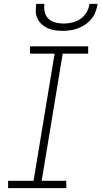

<svg xmlns="http://www.w3.org/2000/svg" viewBox="-20 -975 526 995"><path d="M22 0V-38H154L263 -697H136L135 -735H437V-697H305L196 -38H323L324 0ZM304 -815Q284 -815 264.5 -818Q245 -821 228 -828.5Q211 -836 197 -848.5Q183 -861 174.5 -878Q166 -895 165.5 -915Q165 -935 168 -955H210Q207 -933 212 -912Q217 -891 231.5 -877.5Q246 -864 267 -858.5Q288 -853 310 -853Q332 -853 355 -858.5Q378 -864 397.5 -877.5Q417 -891 429 -912Q441 -933 444 -955H486Q483 -935 475.5 -915Q468 -895 454.5 -878Q441 -861 423 -848.5Q405 -836 385 -828.5Q365 -821 344.5 -818Q324 -815 304 -815Z"/></svg>

Font: Iosevka Etoile Extralight
Style: Italic
Weight: 200
Italic angle: -9°
Designer: Belleve Invis
Foundry: Belleve Invis
Version: Version 22.1.2; ttfautohint (v1.8.4)